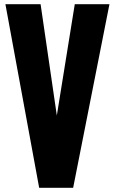

<svg xmlns="http://www.w3.org/2000/svg" viewBox="-20 -899 550 919"><path d="M167.5 0 5.9 -878.9H174.3L252 -346.2L337.9 -878.9H503.9L330.1 0Z"/></svg>

Font: Oswald-Bold
Style: Bold
Weight: 700
Designer: vernon adams
Foundry: vernon adams
Version: Version 2.002; ttfautohint (v0.92.18-e454-dirty) -l 8 -r 50 